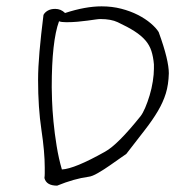

<svg xmlns="http://www.w3.org/2000/svg" viewBox="-20 -545 612 605"><path d="M512 -314Q511 -278 502.5 -250.5Q494 -223 477.5 -195Q461 -167 436.5 -135.5Q412 -104 378 -60Q375 -58 360 -47.5Q345 -37 326.5 -24Q308 -11 289 0Q270 11 259 12Q214 18 160 40Q126 40 120 16Q121 9 121 1Q121 -7 121 -17Q121 -66 110.5 -136Q100 -206 100 -293Q100 -332 104.5 -383Q109 -434 117 -498Q121 -506 130.5 -511.5Q140 -517 154 -517Q172 -517 185 -504Q249 -525 300 -525Q333 -525 362 -517.5Q391 -510 414.5 -498Q438 -486 455 -471.5Q472 -457 480 -444Q497 -397 504.5 -365.5Q512 -334 512 -314ZM465 -342Q463 -366 457 -384.5Q451 -403 438 -418Q425 -433 404 -446.5Q383 -460 351 -475Q330 -485 296 -485Q291 -485 280.5 -483.5Q270 -482 255.5 -480Q241 -478 224 -476.5Q207 -475 189 -475Q173 -475 166 -478Q143 -415 143 -270Q143 -258 144 -228.5Q145 -199 148.5 -162Q152 -125 158.5 -85Q165 -45 175 -11Q215 -13 311 -67Q331 -78 359 -106Q387 -134 423 -179Q430 -188 437.5 -205.5Q445 -223 451.5 -244.5Q458 -266 461.5 -288.5Q465 -311 465 -328Z"/></svg>

Font: Gaegu Light
Style: Regular
Weight: 300
Designer: JIKJI
Foundry: JIKJI
Version: Version 1.00